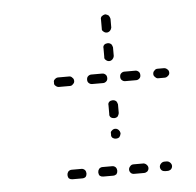

<svg xmlns="http://www.w3.org/2000/svg" viewBox="-39 -501 513 503"><g transform="rotate(-5 217.0 -249.5)"><path d="M167 -41Q170 -45 170 -50Q170 -55 167 -59Q163 -63 158 -63H132Q127 -63 123 -59Q120 -55 120 -50Q120 -45 123 -41Q127 -38 132 -38H158Q163 -38 167 -41ZM248 -41Q251 -45 251 -50Q251 -55 248 -59Q244 -63 239 -63H213Q208 -63 204 -59Q201 -55 201 -50Q201 -45 204 -41Q208 -38 213 -38H239Q244 -38 248 -41ZM329 -41Q333 -45 333 -50Q333 -55 329 -59Q325 -63 320 -63H295Q289 -63 286 -59Q282 -55 282 -50Q282 -45 286 -41Q289 -38 295 -38H320Q325 -38 329 -41ZM391 -41Q395 -45 395 -50Q395 -55 391 -59Q387 -63 382 -63H376Q371 -63 367 -59Q363 -55 363 -50Q363 -45 367 -41Q371 -38 376 -38H382Q387 -38 391 -41ZM246 -137Q250 -134 255 -134Q260 -134 264 -137Q267 -141 268 -146V-148Q267 -153 264 -156Q260 -160 255 -160Q250 -160 246 -156Q242 -153 243 -148V-146Q242 -141 246 -137ZM246 -191Q250 -188 255 -188Q260 -188 264 -191Q267 -195 268 -200V-223Q267 -228 264 -232Q260 -235 255 -235Q250 -235 246 -232Q242 -228 243 -223V-200Q242 -195 246 -191ZM155 -286Q159 -289 159 -294Q159 -300 155 -303Q152 -307 147 -307H118Q113 -307 109 -303Q105 -300 106 -294Q105 -289 109 -286Q113 -282 118 -282H147Q152 -282 155 -286ZM243 -286Q246 -289 246 -294Q246 -300 243 -303Q239 -307 234 -307H205Q200 -307 196 -303Q193 -300 193 -294Q193 -289 196 -286Q200 -282 205 -282H234Q239 -282 243 -286ZM330 -286Q333 -289 333 -294Q333 -300 330 -303Q326 -307 321 -307H292Q287 -307 283 -303Q280 -300 280 -294Q280 -289 283 -286Q287 -282 292 -282H321Q326 -282 330 -286ZM405 -286Q409 -289 409 -294Q409 -300 405 -303Q401 -307 396 -307H379Q374 -307 371 -303Q367 -300 367 -294Q367 -289 371 -286Q374 -282 379 -282H396Q401 -282 405 -286ZM246 -342Q250 -338 255 -338Q260 -338 264 -342Q267 -345 268 -350V-373Q267 -378 264 -382Q260 -385 255 -385Q250 -385 246 -382Q242 -378 243 -373V-350Q242 -345 246 -342ZM246 -457Q250 -460 255 -461Q260 -460 264 -457Q267 -453 268 -448V-425Q267 -420 264 -417Q260 -413 255 -413Q250 -413 246 -417Q242 -420 243 -425V-448Q242 -453 246 -457Z"/></g></svg>

Font: FRB American Cursive Guidelines Dashed
Style: Italic
Weight: 400
Italic angle: -25°
Version: Version 2.0;Modular Font Editor K font №1